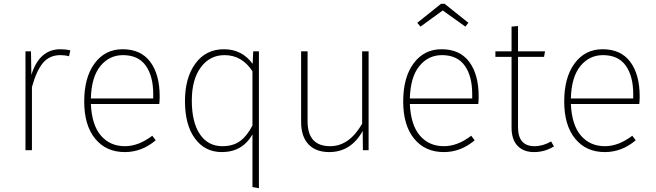

<svg xmlns="http://www.w3.org/2000/svg" viewBox="-20 -790 3449 1010"><path d="M298 -531Q326 -531 350 -525L343 -494Q323 -500 297 -500Q241 -500 206.5 -459.5Q172 -419 148 -332V0H114V-520H143L145 -396Q187 -531 298 -531Z M786 -272V-295Q786 -390 746.5 -445Q707 -500 627 -500Q555 -500 508 -442.5Q461 -385 458 -272ZM820 -283Q820 -261 818 -243H458Q463 -132 511 -76.5Q559 -21 637 -21Q709 -21 781 -76L799 -52Q726 10 637 10Q538 10 480.5 -60.5Q423 -131 423 -256Q423 -383 478 -457Q533 -531 625 -531Q721 -531 770.5 -464.5Q820 -398 820 -283Z M1150 -21Q1206 -21 1243 -48Q1280 -75 1308 -130V-415Q1253 -500 1161 -500Q1084 -500 1036.5 -436Q989 -372 989 -261Q989 -147 1031.5 -84Q1074 -21 1150 -21ZM1342 -520V200L1308 194V-83Q1255 10 1147 10Q1058 10 1005.5 -61.5Q953 -133 953 -258Q953 -381 1008 -456Q1063 -531 1158 -531Q1253 -531 1309 -454L1312 -520Z M1919 0H1889L1888 -101Q1826 10 1712 10Q1641 10 1602.5 -31Q1564 -72 1564 -149V-520H1598V-152Q1598 -21 1717 -21Q1817 -21 1885 -139V-520H1919Z M2464 -272V-295Q2464 -390 2424.5 -445Q2385 -500 2305 -500Q2233 -500 2186 -442.5Q2139 -385 2136 -272ZM2498 -283Q2498 -261 2496 -243H2136Q2141 -132 2189 -76.5Q2237 -21 2315 -21Q2387 -21 2459 -76L2477 -52Q2404 10 2315 10Q2216 10 2158.5 -60.5Q2101 -131 2101 -256Q2101 -383 2156 -457Q2211 -531 2303 -531Q2399 -531 2448.5 -464.5Q2498 -398 2498 -283ZM2192 -650 2175 -670 2300 -770H2319L2444 -670L2428 -650L2309 -735Z M2879 -46 2894 -20Q2846 10 2789 10Q2734 10 2702.5 -23Q2671 -56 2671 -119V-491H2586V-520H2671V-650L2705 -653V-520H2847L2842 -491H2705V-121Q2705 -21 2792 -21Q2836 -21 2879 -46Z M3311 -272V-295Q3311 -390 3271.5 -445Q3232 -500 3152 -500Q3080 -500 3033 -442.5Q2986 -385 2983 -272ZM3345 -283Q3345 -261 3343 -243H2983Q2988 -132 3036 -76.5Q3084 -21 3162 -21Q3234 -21 3306 -76L3324 -52Q3251 10 3162 10Q3063 10 3005.5 -60.5Q2948 -131 2948 -256Q2948 -383 3003 -457Q3058 -531 3150 -531Q3246 -531 3295.5 -464.5Q3345 -398 3345 -283Z"/></svg>

Font: FiraSans
Style: Regular
Weight: 200
Designer: Carrois Corporate & Edenspiekermann AG
Foundry: Carrois Corporate GbR & Edenspiekermann AG
Version: Version 3.106;PS 003.106;hotconv 1.0.70;makeotf.lib2.5.58329